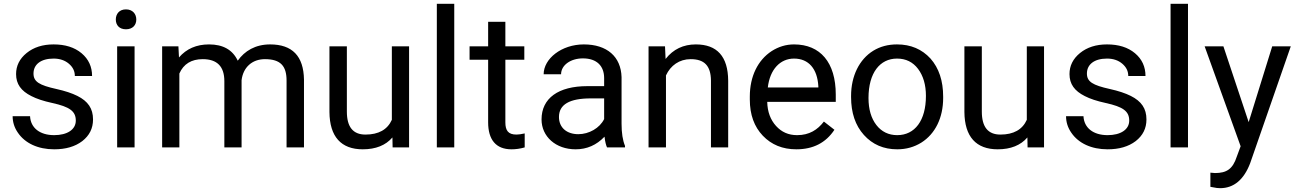

<svg xmlns="http://www.w3.org/2000/svg" viewBox="-20 -770 6775 1003"><path d="M376 -140C376 -93 331 -64 263 -64C188 -64 140 -102 137 -163H46C46 -132 55 -103 74 -76C111 -22 178 10 263 10C323 10 372 -4 410 -33C447 -62 466 -99 466 -146C466 -203 440 -241 384 -269C356 -283 320 -295 275 -305C185 -325 155 -343 155 -386C155 -433 193 -464 260 -464C292 -464 319 -455 340 -437C361 -419 371 -398 371 -373H461C461 -421 443 -461 406 -492C369 -523 320 -538 260 -538C203 -538 156 -523 119 -493C82 -463 64 -426 64 -383C64 -331 90 -295 144 -268C171 -254 207 -242 253 -232C344 -212 376 -189 376 -140Z M683 -528H592V0H683ZM585 -668C585 -639 603 -617 638 -617C673 -617 692 -639 692 -668C692 -697 673 -721 638 -721C603 -721 585 -697 585 -668Z M917 0V-386C939 -436 980 -461 1039 -461C1114 -461 1152 -423 1152 -346V0H1242V-351C1250 -418 1297 -461 1364 -461C1447 -461 1477 -424 1477 -349V0H1568V-354C1566 -477 1507 -538 1391 -538C1314 -538 1258 -504 1222 -453C1195 -510 1145 -538 1072 -538C1006 -538 954 -515 915 -470L912 -528H827V0Z M1701 -185C1702 -56 1762 10 1875 10C1943 10 1995 -11 2030 -52L2031 0H2117V-528H2027V-144C2004 -93 1958 -67 1889 -67C1824 -67 1792 -107 1792 -187V-528H1701Z M2353 -750H2262V0H2353Z M2433 -458H2530V-131C2530 -40 2571 10 2652 10C2674 10 2697 7 2721 0V-73C2703 -69 2689 -67 2678 -67C2635 -67 2620 -88 2620 -131V-458H2719V-528H2620V-656H2530V-528H2433Z M2809 -146C2809 -57 2883 10 2987 10C3046 10 3096 -12 3138 -56C3141 -29 3146 -11 3151 0H3245V-8C3233 -37 3227 -75 3227 -124V-367C3224 -474 3151 -538 3030 -538C2913 -538 2820 -463 2820 -382H2911C2911 -429 2960 -465 3025 -465C3098 -465 3136 -425 3136 -362V-320H3048C2897 -320 2809 -257 2809 -146ZM2900 -159C2900 -224 2955 -256 3066 -256H3136V-148C3113 -101 3057 -69 3001 -69C2941 -69 2900 -103 2900 -159Z M3368 0H3459V-376C3483 -428 3529 -461 3588 -461C3660 -461 3693 -426 3694 -350V0H3784V-349C3783 -475 3726 -538 3615 -538C3550 -538 3497 -513 3457 -462L3454 -528H3368Z M4140 10C4228 10 4294 -24 4339 -92L4284 -135C4251 -92 4208 -64 4144 -64C4099 -64 4063 -80 4034 -112C4005 -144 3989 -186 3988 -238H4346V-276C4346 -444 4265 -538 4128 -538C4086 -538 4047 -526 4011 -503C3939 -456 3897 -371 3897 -266V-250C3897 -171 3920 -108 3965 -61C4010 -14 4068 10 4140 10ZM4128 -464C4204 -464 4250 -411 4255 -319V-313H3991C4002 -408 4056 -464 4128 -464Z M4426 -263C4426 -181 4448 -115 4493 -65C4538 -15 4596 10 4667 10C4714 10 4756 -2 4793 -25C4866 -71 4907 -155 4907 -258V-265C4907 -348 4885 -414 4841 -464C4796 -513 4738 -538 4666 -538C4619 -538 4578 -527 4542 -505C4469 -460 4426 -373 4426 -269ZM4517 -258C4517 -390 4577 -464 4666 -464C4712 -464 4749 -446 4776 -410C4803 -374 4817 -327 4817 -269C4817 -140 4759 -64 4667 -64C4622 -64 4585 -82 4558 -117C4531 -152 4517 -199 4517 -258Z M5018 -185C5019 -56 5079 10 5192 10C5260 10 5312 -11 5347 -52L5348 0H5434V-528H5344V-144C5321 -93 5275 -67 5206 -67C5141 -67 5109 -107 5109 -187V-528H5018Z M5879 -140C5879 -93 5834 -64 5766 -64C5691 -64 5643 -102 5640 -163H5549C5549 -132 5558 -103 5577 -76C5614 -22 5681 10 5766 10C5826 10 5875 -4 5913 -33C5950 -62 5969 -99 5969 -146C5969 -203 5943 -241 5887 -269C5859 -283 5823 -295 5778 -305C5688 -325 5658 -343 5658 -386C5658 -433 5696 -464 5763 -464C5795 -464 5822 -455 5843 -437C5864 -419 5874 -398 5874 -373H5964C5964 -421 5946 -461 5909 -492C5872 -523 5823 -538 5763 -538C5706 -538 5659 -523 5622 -493C5585 -463 5567 -426 5567 -383C5567 -331 5593 -295 5647 -268C5674 -254 5710 -242 5756 -232C5847 -212 5879 -189 5879 -140Z M6186 -750H6095V0H6186Z M6273 -528 6461 -6 6441 48C6420 113 6388 134 6327 134L6303 132V206L6337 212L6354 213C6425 213 6478 169 6511 82L6723 -528H6626L6503 -132L6371 -528Z"/></svg>

Font: Noto Sans KR Regular
Style: Regular
Weight: 400
Designer: Ryoko NISHIZUKA  (kana & ideographs); Paul D. Hunt (Latin, Greek & Cyrillic); Wenlong ZHANG  (bopomofo); Sandoll Communi
Foundry: Adobe Systems Incorporated
Version: Version 1.004;PS 1.004;hotconv 1.0.82;makeotf.lib2.5.63406